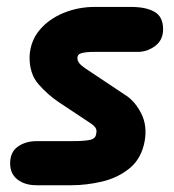

<svg xmlns="http://www.w3.org/2000/svg" viewBox="-20 -548 516 568"><path d="M191.5 0H87.5Q54 0 32 -16.8Q10 -33.5 10 -65Q10 -98 32.8 -114.2Q55.5 -130.5 88.5 -130.5H191.5Q230 -130.5 246.5 -134.2Q263 -138 264.5 -152Q267 -162.5 263 -169.2Q259 -176 248.5 -183L153.5 -246Q122 -267 94.2 -298.5Q66.5 -330 67.5 -381.5Q70 -427.5 97.8 -460Q125.5 -492.5 168.8 -510Q212 -527.5 260 -527.5H367.5Q412 -527.5 437.2 -513Q462.5 -498.5 462.5 -461.5Q462.5 -429.5 439 -412Q415.5 -394.5 388 -394.5H260Q236 -394.5 222.5 -391.2Q209 -388 209 -376.5Q209 -368.5 214.2 -361.5Q219.5 -354.5 232 -346L353.5 -265Q380 -247.5 398 -212Q416 -176.5 408 -130.5Q398.5 -79 363.8 -50.5Q329 -22 282.5 -11Q236 0 191.5 0Z"/></svg>

Font: Edu QLD Hand
Style: Regular
Weight: 400
Designer: Tina and Corey Anderson, Eben Sorkin
Foundry: Sorkin Type Co.
Version: Version 2.000